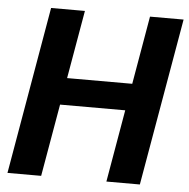

<svg xmlns="http://www.w3.org/2000/svg" viewBox="-51 -762 799 812"><g transform="rotate(5 348.0 -355.5)"><path d="M544.4 -421.4 524.4 -307.1H163.6L183.6 -421.4ZM276.9 -710.9 153.3 0H10.3L133.3 -710.9ZM695.8 -710.9 572.3 0H430.2L553.2 -710.9Z"/></g></svg>

Font: Roboto
Style: Bold Italic
Weight: 700
Italic angle: -12°
Designer: Christian Robertson
Foundry: Google
Version: Version 3.0